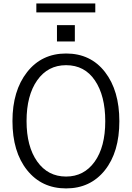

<svg xmlns="http://www.w3.org/2000/svg" viewBox="-20 -1053 749 1091"><path d="M50.8 0ZM303.7 -817.4V-910.2H405.3V-817.4ZM186.5 -982.4V-1033.2H521.5V-982.4ZM50.8 -365.2Q50.8 -537.1 133.8 -643.1Q216.8 -749 355.5 -749Q495.1 -749 576.7 -643.6Q658.2 -538.1 658.2 -364.3Q658.2 -188.5 575.7 -85.4Q493.2 17.6 355.5 17.6Q216.8 17.6 133.8 -86.4Q50.8 -190.4 50.8 -365.2ZM130.9 -365.2Q130.9 -220.7 191.4 -135.3Q252 -49.8 355.5 -49.8Q457 -49.8 517.6 -133.8Q578.1 -217.8 578.1 -364.3Q578.1 -508.8 519.5 -595.7Q460.9 -682.6 355.5 -682.6Q252 -682.6 191.4 -596.7Q130.9 -510.7 130.9 -365.2Z"/></svg>

Font: Batunionen A1
Style: Regular
Weight: 400
Designer: HanYang I&C Co.,Ltd.
Foundry: HanYang I&C Co.,Ltd.
Version: Version 2.50; ttfautohint (v1.6)